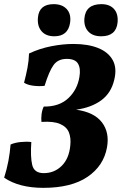

<svg xmlns="http://www.w3.org/2000/svg" viewBox="-31 -897 588 926"><path d="M178 9Q61 9 -11 -40Q2 -81 9.5 -121Q17 -161 20 -200Q40 -209 68.5 -212Q97 -215 120 -212Q115 -140 124.5 -101Q134 -62 180 -62Q231 -62 266.5 -97Q302 -132 308 -195Q312 -231 301.5 -258Q291 -285 259 -299Q227 -313 169 -309Q167 -325 169.5 -346Q172 -367 180 -383Q254 -382 298 -423Q342 -464 352 -526Q359 -566 345.5 -589.5Q332 -613 291 -613Q249 -613 227.5 -583.5Q206 -554 184 -483Q158 -480 130 -483.5Q102 -487 85 -498Q95 -536 101.5 -570Q108 -604 109 -639Q160 -663 216 -674Q272 -685 323 -685Q393 -685 442 -665.5Q491 -646 512.5 -607.5Q534 -569 520 -512Q505 -448 457 -413Q409 -378 336 -368Q423 -356 460.5 -307Q498 -258 485 -186Q469 -97 391 -44Q313 9 178 9ZM231 -722Q190 -722 169 -747Q148 -772 152 -813Q158 -877 228 -877Q269 -877 291 -853Q313 -829 307 -787Q297 -722 231 -722ZM457 -722Q416 -722 394.5 -745.5Q373 -769 376 -808Q382 -877 458 -877Q498 -877 519 -853.5Q540 -830 536 -788Q529 -722 457 -722Z"/></svg>

Font: Vollkorn ExtraBold
Style: Italic
Weight: 800
Italic angle: -11°
Designer: Friedrich Althausen
Foundry: Friedrich Althausen
Version: Version 5.000; ttfautohint (v1.8.3)